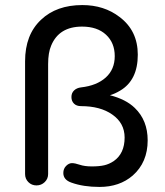

<svg xmlns="http://www.w3.org/2000/svg" viewBox="-20 -728 650 758"><path d="M414 -352Q477 -336 512 -302Q563 -253 563 -174Q563 -87 504 -35Q452 10 373 10Q309 10 262 -7Q230 -18 230 -45Q230 -62 241 -73Q252 -84 264 -84Q276 -84 295 -77.5Q314 -71 343 -71Q372 -71 391.5 -75.5Q411 -80 429 -92Q472 -122 472 -185Q472 -242 423 -276Q376 -309 300 -309Q282 -309 272 -319Q262 -329 262 -345Q262 -361 272.5 -371Q283 -381 300 -383Q362 -390 397.5 -422Q433 -454 433 -506.5Q433 -559 398.5 -591Q364 -623 304 -623Q213 -623 182 -548Q170 -520 170 -475V-41Q170 -22 156.5 -9Q143 4 124 4Q105 4 92 -9Q79 -22 79 -41V-486Q79 -591 142 -650Q203 -708 305 -708Q391 -708 452 -661Q524 -607 524 -512Q524 -411 454 -370Q434 -358 414 -352Z"/></svg>

Font: Varela Round
Style: Regular
Weight: 400
Designer: Joe Prince
Foundry: Joe Prince
Version: Version 1.000